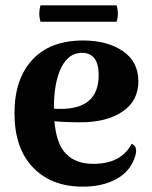

<svg xmlns="http://www.w3.org/2000/svg" viewBox="-20 -682 567 716"><path d="M415 -601H131Q122 -631 131 -662H415Q424 -631 415 -601ZM471 -146Q499 -134 480 -88Q461 -39 410.5 -12.5Q360 14 289 14Q171 14 102.5 -58Q34 -130 34 -260Q34 -387 100.5 -459Q167 -531 290 -531Q380 -531 438 -491.5Q496 -452 496 -379Q496 -306 437 -266Q378 -226 281 -226Q218 -226 183 -230Q190 -145 226.5 -108Q263 -71 328 -71Q432 -71 471 -146ZM285 -485Q236 -485 208.5 -430Q181 -375 181 -278V-277Q187 -276 200 -276Q348 -273 348 -402Q348 -485 285 -485Z"/></svg>

Font: Arima Koshi Bold
Style: Regular
Weight: 700
Designer: Joana Correia and Natanael Gama
Foundry: NDISCOVER
Version: Version 1.019;PS 001.019;hotconv 1.0.88;makeotf.lib2.5.64775